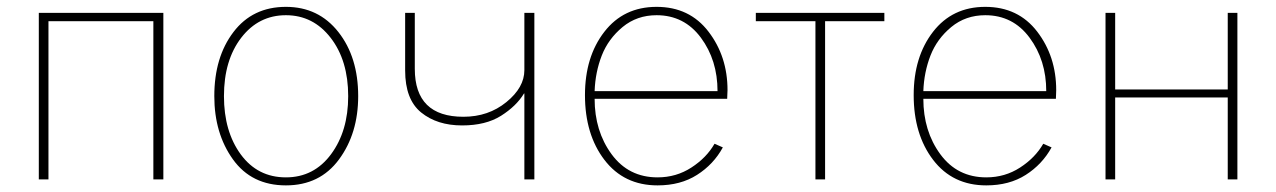

<svg xmlns="http://www.w3.org/2000/svg" viewBox="-20 -526 3741 563"><path d="M93.8 0V-488.3H459V0H429.7V-463.9H122.1V0Z M636.7 -244.1Q636.7 -140.6 686 -73.2Q735.4 -5.9 818.4 -5.9Q900.4 -5.9 950.7 -73.7Q1001 -141.6 1001 -244.1Q1001 -348.6 949.7 -415Q898.4 -481.4 818.4 -481.4Q738.3 -481.4 687.5 -415.5Q636.7 -349.6 636.7 -244.1ZM608.4 -244.1Q608.4 -358.4 664.6 -432.1Q720.7 -505.9 818.4 -505.9Q914.1 -505.9 972.2 -432.1Q1030.3 -358.4 1030.3 -244.1Q1030.3 -134.8 974.1 -58.6Q918 17.6 818.4 17.6Q717.8 17.6 663.1 -58.6Q608.4 -134.8 608.4 -244.1Z M1168 -319.3V-488.3H1196.3V-324.2Q1196.3 -183.6 1338.9 -183.6Q1412.1 -183.6 1464.8 -226.6Q1517.6 -269.5 1517.6 -320.3V-488.3H1546.9V0H1517.6V-252H1516.6Q1494.1 -214.8 1449.2 -186.5Q1404.3 -158.2 1335 -158.2Q1261.7 -158.2 1214.8 -196.3Q1168 -234.4 1168 -319.3Z M1695.3 -247.1Q1695.3 -359.4 1752 -432.6Q1808.6 -505.9 1905.3 -505.9Q2002 -505.9 2057.6 -433.1Q2113.3 -360.4 2113.3 -261.7Q2113.3 -257.8 2112.8 -249.5Q2112.3 -241.2 2112.3 -236.3H1723.6Q1723.6 -141.6 1773.4 -73.7Q1823.2 -5.9 1908.2 -5.9Q1962.9 -5.9 2007.3 -34.7Q2051.8 -63.5 2075.2 -104.5L2099.6 -93.8Q2072.3 -43.9 2023.9 -13.2Q1975.6 17.6 1908.2 17.6Q1809.6 17.6 1752.4 -57.1Q1695.3 -131.8 1695.3 -247.1ZM1723.6 -258.8H2084Q2084 -349.6 2035.2 -415.5Q1986.3 -481.4 1905.3 -481.4Q1847.7 -481.4 1805.7 -446.8Q1763.7 -412.1 1744.6 -363.3Q1725.6 -314.5 1723.6 -258.8Z M2196.3 -463.9V-488.3H2573.2V-463.9H2399.4V0H2371.1V-463.9Z M2659.2 -247.1Q2659.2 -359.4 2715.8 -432.6Q2772.5 -505.9 2869.1 -505.9Q2965.8 -505.9 3021.5 -433.1Q3077.1 -360.4 3077.1 -261.7Q3077.1 -257.8 3076.7 -249.5Q3076.2 -241.2 3076.2 -236.3H2687.5Q2687.5 -141.6 2737.3 -73.7Q2787.1 -5.9 2872.1 -5.9Q2926.8 -5.9 2971.2 -34.7Q3015.6 -63.5 3039.1 -104.5L3063.5 -93.8Q3036.1 -43.9 2987.8 -13.2Q2939.5 17.6 2872.1 17.6Q2773.4 17.6 2716.3 -57.1Q2659.2 -131.8 2659.2 -247.1ZM2687.5 -258.8H3047.9Q3047.9 -349.6 2999 -415.5Q2950.2 -481.4 2869.1 -481.4Q2811.5 -481.4 2769.5 -446.8Q2727.5 -412.1 2708.5 -363.3Q2689.5 -314.5 2687.5 -258.8Z M3221.7 0V-488.3H3250V-263.7H3580.1V-488.3H3608.4V0H3580.1V-240.2H3250V0Z"/></svg>

Font: Gothic A1 Thin
Style: Regular
Weight: 250
Designer: HanYang I&C Co.,Ltd.
Foundry: HanYang I&C Co.,Ltd.
Version: Version 2.50